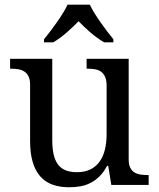

<svg xmlns="http://www.w3.org/2000/svg" viewBox="-20 -786 675 816"><path d="M526.9 -108.9Q526.9 -86.9 533.4 -73.5Q540 -60.1 551.3 -53.2Q562.5 -46.4 577.4 -44.2Q592.3 -42 608.9 -42H611.8V0H453.1L439.9 -81.1H435.1Q419.9 -52.7 401.6 -35.2Q383.3 -17.6 362.8 -7.6Q342.3 2.4 319.8 6.1Q297.4 9.8 272.9 9.8Q233.4 9.8 202.6 -1.5Q171.9 -12.7 150.9 -36.6Q129.9 -60.5 118.9 -97.7Q107.9 -134.8 107.9 -186V-425.8Q107.9 -447.8 101.3 -461.2Q94.7 -474.6 83.5 -481.9Q72.3 -489.3 57.4 -491.7Q42.5 -494.1 25.9 -494.1H22.9V-536.1H202.1V-190.9Q202.1 -158.2 207.3 -132.8Q212.4 -107.4 224.4 -89.8Q236.3 -72.3 256.6 -63.2Q276.9 -54.2 307.1 -54.2Q340.3 -54.2 364 -65.9Q387.7 -77.6 403.1 -98.9Q418.5 -120.1 425.8 -149.9Q433.1 -179.7 433.1 -215.8V-421.9Q433.1 -445.3 426.5 -459.7Q419.9 -474.1 408.9 -481.7Q397.9 -489.3 383.1 -491.7Q368.2 -494.1 351.1 -494.1H348.1V-536.1H526.9ZM167 -619.1Q178.7 -633.3 192.9 -651.9Q207 -670.4 220.9 -690.2Q234.9 -710 247.1 -729.7Q259.3 -749.5 267.1 -766.1H361.8Q369.6 -749.5 381.8 -729.7Q394 -710 408 -690.2Q421.9 -670.4 436 -651.9Q450.2 -633.3 461.9 -619.1V-606H422.9Q394 -622.6 365.2 -647.2Q336.4 -671.9 314 -695.8Q291 -671.9 262.7 -647.2Q234.4 -622.6 206.1 -606H167Z"/></svg>

Font: Sahl Naskh
Style: Regular
Weight: 400
Designer: Pascal Zoghbi
Version: Version 1.001